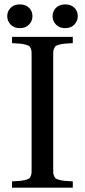

<svg xmlns="http://www.w3.org/2000/svg" viewBox="-20 -861 389 881"><path d="M13.2 -787.1Q13.2 -809.1 28.8 -825Q44.4 -840.8 70.8 -840.8Q98.1 -840.8 113.5 -825.2Q128.9 -809.6 128.9 -787.1Q128.9 -764.6 113.3 -748.3Q97.7 -731.9 70.8 -731.9Q44.4 -731.9 28.8 -748.3Q13.2 -764.6 13.2 -787.1ZM221.2 -787.1Q221.2 -809.1 236.8 -825Q252.4 -840.8 278.8 -840.8Q306.2 -840.8 321.5 -825.2Q336.9 -809.6 336.9 -787.1Q336.9 -764.6 321.3 -748.3Q305.7 -731.9 278.8 -731.9Q252.4 -731.9 236.8 -748.3Q221.2 -764.6 221.2 -787.1ZM35.2 0V-28.8Q60.5 -30.3 72.8 -31.2Q85 -32.2 97.2 -35.6Q109.4 -39.1 113.3 -41.7Q117.2 -44.4 120.8 -52.7Q124.5 -61 124.8 -68.6Q125 -76.2 125 -92.8V-599.1Q125 -615.7 124.8 -623.3Q124.5 -630.9 120.8 -639.2Q117.2 -647.5 113.3 -650.1Q109.4 -652.8 97.2 -656.2Q85 -659.7 72.8 -660.6Q60.5 -661.6 35.2 -663.1V-691.9H314V-663.1Q288.6 -661.6 276.6 -660.6Q264.6 -659.7 252.2 -656.2Q239.7 -652.8 236.1 -650.1Q232.4 -647.5 228.5 -639.2Q224.6 -630.9 224.4 -623Q224.1 -615.2 224.1 -599.1V-92.8Q224.1 -76.7 224.4 -68.8Q224.6 -61 228.5 -52.7Q232.4 -44.4 236.1 -41.7Q239.7 -39.1 252.2 -35.6Q264.6 -32.2 276.6 -31.2Q288.6 -30.3 314 -28.8V0Z"/></svg>

Font: Heuristica
Style: Regular
Weight: 400
Version: Version 1.0.2